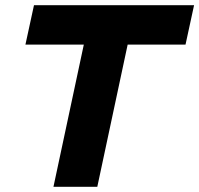

<svg xmlns="http://www.w3.org/2000/svg" viewBox="-20 -720 768 740"><path d="M186 0 303 -548H78L111 -700H728L695 -548H472L355 0Z"/></svg>

Font: Red Hat Display Black
Style: Italic
Weight: 900
Italic angle: -12°
Designer: Pentagram, MCKL
Foundry: Pentagram, MCKL
Version: Version 1.023; ttfautohint (v1.8.3)